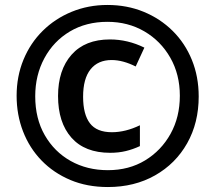

<svg xmlns="http://www.w3.org/2000/svg" viewBox="-20 -744 868 774"><path d="M415 10Q331 10 263.5 -18.5Q196 -47 147.5 -97Q99 -147 73 -214Q47 -281 47 -358Q47 -436 74.5 -503Q102 -570 152 -619.5Q202 -669 269 -696.5Q336 -724 413 -724Q492 -724 559 -696.5Q626 -669 676 -619.5Q726 -570 753.5 -502.5Q781 -435 781 -355Q781 -249 734.5 -166.5Q688 -84 605 -37Q522 10 415 10ZM415 -58Q500 -58 565 -97.5Q630 -137 667.5 -204.5Q705 -272 705 -358Q705 -444 666.5 -511.5Q628 -579 562 -617.5Q496 -656 413 -656Q327 -656 261.5 -617Q196 -578 159 -509.5Q122 -441 122 -356Q122 -266 160.5 -199Q199 -132 265 -95Q331 -58 415 -58ZM424 -128Q322 -128 268 -189Q214 -250 214 -357Q214 -462 268.5 -523.5Q323 -585 423 -585Q495 -585 562 -552L527 -476Q475 -502 430 -502Q375 -502 345 -464.5Q315 -427 315 -354Q315 -283 342.5 -247Q370 -211 431 -211Q486 -211 544 -239V-155Q516 -142 487 -135Q458 -128 424 -128Z"/></svg>

Font: Noto Sans Telugu Condensed ExtraBold
Style: Regular
Weight: 800
Width: 3
Designer: Jelle Bosma - Monotype Design Team
Foundry: Monotype Imaging Inc.
Version: Version 2.005; ttfautohint (v1.8.4.7-5d5b)